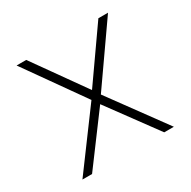

<svg xmlns="http://www.w3.org/2000/svg" viewBox="-121 -626 737 742"><g transform="rotate(-30 247.0 -254.5)"><path d="M269 -249 451 0H408L248 -218L86 0H43L227 -249L43 -509H86L248 -281L408 -509H451Z"/></g></svg>

Font: SUIT Variable
Style: Regular
Weight: 400
Designer: Sunn Youn; Korean Glyphs from Source Han Sans (Sandoll Communications; Soo-young Jang, Joo-yeon Kang)
Foundry: Sunn
Version: Version 1.150;FEAKit 1.0